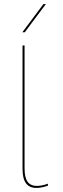

<svg xmlns="http://www.w3.org/2000/svg" viewBox="-20 -921 308 946"><path d="M91 -90V-697H101V-90Q101 -46 116 -25.5Q131 -5 161 -5Q187 -5 216 -16V-6Q183 5 160 5Q125 5 108 -18Q91 -41 91 -90ZM194 -901H206L102 -762H90Z"/></svg>

Font: HK Grotesk Thin
Style: Regular
Weight: 100
Designer: Alfredo Marco Pradil
Foundry: Hanken Design Co.
Version: Version 3.001